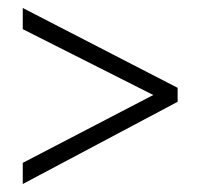

<svg xmlns="http://www.w3.org/2000/svg" viewBox="-20 -597 501 481"><path d="M37 -189 364 -359 37 -524V-577L425 -377V-342L37 -136Z"/></svg>

Font: Noto Sans Lao Looped Condensed Light
Style: Regular
Weight: 300
Width: 3
Designer: Mark Frömberg, Ben Mitchell
Foundry: The Fontpad Ltd
Version: Version 1.002; ttfautohint (v1.8.4.7-5d5b)